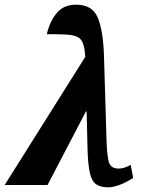

<svg xmlns="http://www.w3.org/2000/svg" viewBox="-44 -790 618 820"><path d="M-24 0 320 -547Q318 -584 310.5 -604.5Q303 -625 285.5 -633Q268 -641 237 -642.5Q206 -644 156 -644Q168 -697 197.5 -733.5Q227 -770 281 -770Q349 -770 372.5 -717Q396 -664 400 -555L411 -189Q413 -125 421 -97.5Q429 -70 463 -70Q486 -70 514 -86L525 -30Q497 -12 468.5 -1Q440 10 418 10Q385 10 366.5 -3Q348 -16 340 -50.5Q332 -85 330 -148L326 -314H323L159 0Z"/></svg>

Font: Noto Serif ExtraCondensed ExtraBold
Style: Italic
Weight: 800
Width: 2
Italic angle: -12°
Designer: Monotype Design Team
Foundry: Monotype Imaging Inc.
Version: Version 2.013